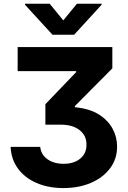

<svg xmlns="http://www.w3.org/2000/svg" viewBox="-20 -792 668 1004"><path d="M35.6 -23.9H190.4Q194.3 16.1 227.8 40.3Q261.2 64.5 313 64.5Q367.2 64.5 399.9 37.1Q432.6 9.8 432.1 -35.2Q433.1 -82.5 396.2 -111.6Q359.4 -140.6 295.4 -140.1H217.3V-247.1L378.4 -415V-419.9H72.3V-545.9H567.4V-434.6L371.6 -237.3V-231.4Q447.8 -224.1 497.1 -193.4Q544.4 -163.6 568.4 -119.6Q592.3 -75.7 592.3 -25.4Q592.3 39.1 555.7 87.9Q518.6 137.2 455.3 164.3Q392.1 191.4 312 191.4Q231.9 191.4 170.9 164.6Q108.9 137.7 73.5 88.9Q38.1 40 35.6 -23.9ZM110.8 -772.5H239.7L311 -685.5L382.3 -772.5H511.2V-767.1L367.7 -610.4H254.4L110.8 -767.1Z"/></svg>

Font: Inter Tight Stencil
Style: Bold
Weight: 700
Designer: Rasmus Andersson
Foundry: rsms
Version: Version 3.004;Glyphs 3.1.2 (3151)